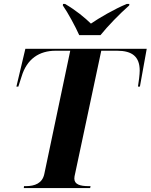

<svg xmlns="http://www.w3.org/2000/svg" viewBox="-20 -964 772 984"><path d="M386 -784H495C533 -831 592 -892 642 -936L643 -944H630C565 -917 488 -872 446 -843C415 -873 370 -911 313 -944H303L302 -936C327 -901 368 -825 386 -784ZM102 0H442L444 -10H435C390 -10 361 -19 361 -49C361 -55 362 -63 366 -79L499 -704H580C657 -704 696 -674 696 -602C696 -583 691 -542 687 -520H697L732 -714H110L64 -520H74L91 -573C118 -662 181 -704 265 -704H340L207 -72C197 -25 159 -10 112 -10H103Z"/></svg>

Font: Noto Serif Display
Style: Bold Italic
Weight: 700
Italic angle: -12°
Designer: Monotype Design Team
Foundry: Monotype Imaging Inc.
Version: Version 2.009